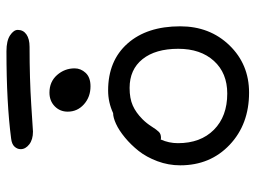

<svg xmlns="http://www.w3.org/2000/svg" viewBox="-116 -672 773 580"><g transform="rotate(-90 270.0 -382.5)"><path d="M162.1 -668.9Q137.7 -668.9 123.3 -680.2Q108.9 -691.4 108.9 -706.1Q108.9 -716.3 116.5 -724.6Q124 -732.9 141.1 -734.9Q248.5 -749 404.8 -749Q436.5 -749 452.9 -738Q469.2 -727.1 469.2 -714.8Q469.2 -698.2 455.6 -688.7Q441.9 -679.2 418 -679.2Q321.3 -679.2 242.9 -674.1Q164.6 -668.9 162.1 -668.9ZM298.8 -495.1Q266.6 -495.1 244.4 -514.9Q222.2 -534.7 222.2 -564Q222.2 -587.4 238.5 -603.3Q254.9 -619.1 279.8 -619.1Q312.5 -619.1 332.8 -596.2Q353 -573.2 353 -543Q353 -524.4 339.4 -509.8Q325.7 -495.1 298.8 -495.1ZM279.8 -16.1Q184.1 -16.1 122.1 -74.7Q60.1 -133.3 60.1 -224.1Q60.1 -259.8 72.5 -293Q85 -326.2 103.5 -349.6Q122.1 -373 144 -391.1Q166 -409.2 185.3 -418Q204.6 -426.8 217.8 -426.8Q250.5 -441.9 286.1 -441.9Q376 -441.9 428 -383.3Q480 -324.7 480 -224.1Q480 -134.8 422.6 -75.4Q365.2 -16.1 279.8 -16.1ZM127 -231Q127 -162.6 167.5 -122.3Q208 -82 276.9 -82Q338.9 -82 375.5 -122.3Q412.1 -162.6 412.1 -230Q412.1 -298.8 380.9 -337.9Q349.6 -377 293.9 -377Q262.2 -377 240.7 -367.4Q219.2 -357.9 199.2 -337.9Q187 -325.7 177.2 -310.3Q167.5 -294.9 161.1 -288.6Q154.8 -282.2 143.1 -282.2Q140.1 -282.2 138.2 -283.2Q127 -258.3 127 -231Z"/></g></svg>

Font: Shantell Sans Irregular Bouncy
Style: Regular
Weight: 300
Designer: Stephen Nixon, Anya Danilova, Shantell Martin
Foundry: Arrow Type
Version: Version 1.006;[9816181b4]